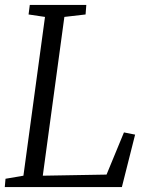

<svg xmlns="http://www.w3.org/2000/svg" viewBox="-20 -763 606 783"><path d="M-0.5 0 2.5 -34 75.5 -46.5 163.5 -694 96.5 -704 101.5 -743H332L329 -704L242.5 -694L154.5 -46.5L414.5 -51L485.5 -223L531 -214L477 0Z"/></svg>

Font: Merriweather 24pt Light
Style: Italic
Weight: 300
Italic angle: -7.8°
Version: Version 2.101